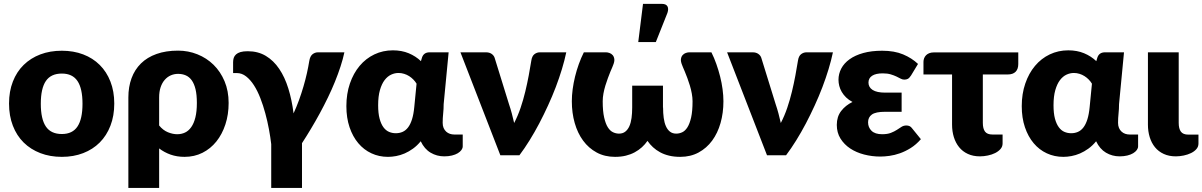

<svg xmlns="http://www.w3.org/2000/svg" viewBox="-20 -782 6056 967"><path d="M291.5 -526.5Q350.5 -526.5 399 -508Q447.5 -489.5 482.2 -455Q517 -420.5 536.2 -371.2Q555.5 -322 555.5 -260.5Q555.5 -198.5 536.2 -148.8Q517 -99 482.2 -64.2Q447.5 -29.5 399 -10.8Q350.5 8 291.5 8Q232 8 183.2 -10.8Q134.5 -29.5 99.2 -64.2Q64 -99 44.8 -148.8Q25.5 -198.5 25.5 -260.5Q25.5 -322 44.8 -371.2Q64 -420.5 99.2 -455Q134.5 -489.5 183.2 -508Q232 -526.5 291.5 -526.5ZM291.5 -107Q345 -107 370.2 -144.8Q395.5 -182.5 395.5 -259.5Q395.5 -336.5 370.2 -374Q345 -411.5 291.5 -411.5Q236.5 -411.5 211 -374Q185.5 -336.5 185.5 -259.5Q185.5 -182.5 211 -144.8Q236.5 -107 291.5 -107Z M781.5 -150Q801 -126 825.5 -116Q850 -106 872.5 -106Q894 -106 912 -114.5Q930 -123 943.2 -141.8Q956.5 -160.5 964 -190.5Q971.5 -220.5 971.5 -263.5Q971.5 -304.5 964.8 -332.5Q958 -360.5 945.5 -377.8Q933 -395 915.5 -402.5Q898 -410 877 -410Q857.5 -410 840.2 -402.5Q823 -395 809.8 -380Q796.5 -365 789 -342.8Q781.5 -320.5 781.5 -291ZM626.5 -291Q626.5 -344.5 642.5 -388Q658.5 -431.5 690 -462.5Q721.5 -493.5 768.5 -510.2Q815.5 -527 877 -527Q928 -527 974.2 -508.5Q1020.5 -490 1055.5 -455.8Q1090.5 -421.5 1111 -372.8Q1131.5 -324 1131.5 -263.5Q1131.5 -205 1115.2 -155.5Q1099 -106 1069.8 -69.5Q1040.5 -33 999.8 -12.5Q959 8 909.5 8Q871.5 8 839.5 -3.2Q807.5 -14.5 781.5 -34.5V164.5H626.5Z M1714.5 -518.5Q1707.5 -485 1695.2 -447.5Q1683 -410 1667 -370.5Q1651 -331 1631.5 -290.8Q1612 -250.5 1590.5 -211Q1569 -171.5 1546.2 -133.5Q1523.5 -95.5 1501 -61V164.5H1346V-56Q1342 -91 1334.5 -131.2Q1327 -171.5 1316.2 -211.2Q1305.5 -251 1291.2 -287.8Q1277 -324.5 1259 -352.5Q1241 -380.5 1219.5 -397.2Q1198 -414 1173 -414H1154V-469Q1154 -480.5 1157.2 -490.5Q1160.5 -500.5 1168.8 -508Q1177 -515.5 1191.2 -519.8Q1205.5 -524 1228 -524Q1279.5 -524 1318.8 -500.5Q1358 -477 1386.2 -435.2Q1414.5 -393.5 1432.2 -336.2Q1450 -279 1458.5 -211Q1473.5 -243.5 1486 -278Q1498.5 -312.5 1508.5 -346.8Q1518.5 -381 1525.8 -413.5Q1533 -446 1537.5 -474Q1541.5 -499 1554 -508.8Q1566.5 -518.5 1581.5 -518.5Z M2078 -360.5Q2071.5 -371.5 2062 -381.2Q2052.5 -391 2040.8 -398.5Q2029 -406 2015.2 -410.2Q2001.5 -414.5 1987 -414.5Q1968 -414.5 1949.8 -406Q1931.5 -397.5 1917 -378.5Q1902.5 -359.5 1893.5 -328.2Q1884.5 -297 1884.5 -252Q1884.5 -211.5 1891.8 -184.5Q1899 -157.5 1911.2 -141Q1923.5 -124.5 1939.5 -117.8Q1955.5 -111 1973.5 -111Q1992 -111 2007.5 -117.8Q2023 -124.5 2035 -140Q2047 -155.5 2055 -180.8Q2063 -206 2066.5 -243ZM2310.5 -104.5V-45Q2310.5 -35.5 2304 -26.5Q2297.5 -17.5 2285.5 -10.2Q2273.5 -3 2256.2 1.2Q2239 5.5 2217.5 5.5Q2180 5.5 2148.8 -13Q2117.5 -31.5 2099 -70.5Q2081 -48.5 2060.2 -33.5Q2039.5 -18.5 2018 -9.2Q1996.5 0 1975 4Q1953.5 8 1934 8Q1889 8 1850.8 -9.8Q1812.5 -27.5 1784.5 -60.8Q1756.5 -94 1740.5 -141.2Q1724.5 -188.5 1724.5 -247.5Q1724.5 -309.5 1742.2 -361.2Q1760 -413 1791.2 -450.2Q1822.5 -487.5 1865.5 -508Q1908.5 -528.5 1959 -528.5Q2003 -528.5 2038.5 -513.8Q2074 -499 2100 -474L2105.5 -492.5Q2114.5 -518.5 2143.5 -518.5H2239.5L2214.5 -257.5Q2214.5 -233.5 2212 -210.2Q2209.5 -187 2209.5 -163.5Q2209.5 -148.5 2214.2 -137.5Q2219 -126.5 2227.2 -119Q2235.5 -111.5 2246 -108Q2256.5 -104.5 2268 -104.5Z M2832 -518.5Q2823.5 -478 2810 -433.5Q2796.5 -389 2779 -343Q2761.5 -297 2740.2 -250.8Q2719 -204.5 2695.8 -160.2Q2672.5 -116 2647.2 -75.2Q2622 -34.5 2596 0H2500L2299 -518.5H2428Q2444.5 -518.5 2455.8 -510.8Q2467 -503 2471 -491.5L2543 -259Q2551.5 -234 2557.8 -210.2Q2564 -186.5 2569.5 -162.5Q2588 -198 2601.8 -238.5Q2615.5 -279 2625.5 -320.5Q2635.5 -362 2643 -402.2Q2650.5 -442.5 2656 -477Q2659.5 -500 2671.8 -509.2Q2684 -518.5 2699 -518.5Z M3563 -518.5Q3577 -490.5 3588 -459.2Q3599 -428 3607 -396.2Q3615 -364.5 3619.2 -332.8Q3623.5 -301 3623.5 -272Q3623.5 -213.5 3609 -162.5Q3594.5 -111.5 3566.8 -73.8Q3539 -36 3498.5 -14Q3458 8 3406 8Q3375.5 8 3350.2 2Q3325 -4 3304.8 -15Q3284.5 -26 3268.8 -40.5Q3253 -55 3241 -72.5Q3229 -55 3213 -40.5Q3197 -26 3176.8 -15Q3156.5 -4 3132 2Q3107.5 8 3077.5 8Q3025.5 8 2985 -14Q2944.5 -36 2916.8 -73.8Q2889 -111.5 2874.5 -162.5Q2860 -213.5 2860 -272Q2860 -301 2864.2 -332.8Q2868.5 -364.5 2876.2 -396.2Q2884 -428 2895.2 -459.2Q2906.5 -490.5 2920.5 -518.5H3032.5Q3040 -518.5 3049.5 -515.2Q3059 -512 3065.8 -504.2Q3072.5 -496.5 3074 -484.2Q3075.5 -472 3068 -454Q3068 -452.5 3064 -443.8Q3060 -435 3054.2 -421Q3048.5 -407 3041.8 -389Q3035 -371 3029 -351.2Q3023 -331.5 3019.2 -311Q3015.5 -290.5 3015.5 -272Q3015.5 -222 3022.8 -190.2Q3030 -158.5 3041.5 -140.5Q3053 -122.5 3067.8 -115.8Q3082.5 -109 3097.5 -109Q3116.5 -109 3129.2 -119Q3142 -129 3149.8 -146.5Q3157.5 -164 3160.8 -188Q3164 -212 3164 -240.5V-350.5H3319V-240.5H3319.5Q3319.5 -212 3322.8 -188Q3326 -164 3333.8 -146.5Q3341.5 -129 3354.2 -119Q3367 -109 3386 -109Q3401 -109 3415.8 -115.8Q3430.5 -122.5 3442 -140.5Q3453.5 -158.5 3460.8 -190.2Q3468 -222 3468 -272Q3468 -290.5 3464.2 -311Q3460.5 -331.5 3454.5 -351.2Q3448.5 -371 3441.8 -389Q3435 -407 3429.2 -421Q3423.5 -435 3419.5 -443.8Q3415.5 -452.5 3415.5 -454Q3408 -472 3409.5 -484.2Q3411 -496.5 3417.8 -504.2Q3424.5 -512 3434 -515.2Q3443.5 -518.5 3451 -518.5ZM3194.5 -570 3218.5 -762.5H3313.5Q3334.5 -762.5 3341.5 -750.2Q3348.5 -738 3341.5 -717L3283 -570Z M4175 -518.5Q4166.5 -478 4153 -433.5Q4139.5 -389 4122 -343Q4104.5 -297 4083.2 -250.8Q4062 -204.5 4038.8 -160.2Q4015.5 -116 3990.2 -75.2Q3965 -34.5 3939 0H3843L3642 -518.5H3771Q3787.5 -518.5 3798.8 -510.8Q3810 -503 3814 -491.5L3886 -259Q3894.5 -234 3900.8 -210.2Q3907 -186.5 3912.5 -162.5Q3931 -198 3944.8 -238.5Q3958.5 -279 3968.5 -320.5Q3978.5 -362 3986 -402.2Q3993.5 -442.5 3999 -477Q4002.5 -500 4014.8 -509.2Q4027 -518.5 4042 -518.5Z M4618 -81Q4594 -53.5 4566.8 -36.5Q4539.5 -19.5 4512.5 -10Q4485.5 -0.5 4460 3Q4434.5 6.5 4414 6.5Q4371.5 6.5 4332 -3.8Q4292.5 -14 4262 -34.2Q4231.5 -54.5 4213 -84.2Q4194.5 -114 4194.5 -153Q4194.5 -194.5 4216.5 -223Q4238.5 -251.5 4273.5 -268.5Q4254.5 -278.5 4241.2 -291.5Q4228 -304.5 4219.5 -319Q4211 -333.5 4207 -349.2Q4203 -365 4203 -380Q4203 -410 4217 -436.8Q4231 -463.5 4258.8 -483.5Q4286.5 -503.5 4327.8 -515Q4369 -526.5 4423 -526.5Q4484.5 -526.5 4528.5 -508Q4572.5 -489.5 4603.5 -460L4568.5 -402Q4560 -389 4552.5 -385Q4545 -381 4534.5 -381Q4525 -381 4515.8 -386Q4506.5 -391 4494.5 -396.8Q4482.5 -402.5 4466 -407.5Q4449.5 -412.5 4425.5 -412.5Q4391 -412.5 4372.5 -400.5Q4354 -388.5 4354 -366Q4354 -342.5 4375 -329Q4396 -315.5 4437.5 -315.5H4521V-219H4437.5Q4390.5 -219 4371.2 -205.2Q4352 -191.5 4352 -166Q4352 -140.5 4369.5 -123.2Q4387 -106 4423 -106Q4449.5 -106 4466.8 -112.8Q4484 -119.5 4496.8 -127.8Q4509.5 -136 4520.2 -143Q4531 -150 4545 -150Q4563.5 -150 4573 -136.5Z M5108.5 -459.5Q5108.5 -434 5095 -420.5Q5081.5 -407 5056 -407H4930V-163Q4930 -134 4941 -119.2Q4952 -104.5 4978.5 -104.5H5029.5V-59.5Q5029.5 -43.5 5019 -31.5Q5008.5 -19.5 4992 -11.2Q4975.5 -3 4955.2 1.2Q4935 5.5 4915.5 5.5Q4881 5.5 4854.5 -6.8Q4828 -19 4810.5 -40.8Q4793 -62.5 4784 -91.5Q4775 -120.5 4775 -154.5V-407H4631V-470.5Q4631 -479.5 4634.2 -488.2Q4637.5 -497 4643.8 -503.5Q4650 -510 4659.8 -514Q4669.5 -518 4682.5 -518H5108.5Z M5479.5 -360.5Q5473 -371.5 5463.5 -381.2Q5454 -391 5442.2 -398.5Q5430.5 -406 5416.8 -410.2Q5403 -414.5 5388.5 -414.5Q5369.5 -414.5 5351.2 -406Q5333 -397.5 5318.5 -378.5Q5304 -359.5 5295 -328.2Q5286 -297 5286 -252Q5286 -211.5 5293.2 -184.5Q5300.5 -157.5 5312.8 -141Q5325 -124.5 5341 -117.8Q5357 -111 5375 -111Q5393.5 -111 5409 -117.8Q5424.5 -124.5 5436.5 -140Q5448.5 -155.5 5456.5 -180.8Q5464.5 -206 5468 -243ZM5712 -104.5V-45Q5712 -35.5 5705.5 -26.5Q5699 -17.5 5687 -10.2Q5675 -3 5657.8 1.2Q5640.5 5.5 5619 5.5Q5581.5 5.5 5550.2 -13Q5519 -31.5 5500.5 -70.5Q5482.5 -48.5 5461.8 -33.5Q5441 -18.5 5419.5 -9.2Q5398 0 5376.5 4Q5355 8 5335.5 8Q5290.5 8 5252.2 -9.8Q5214 -27.5 5186 -60.8Q5158 -94 5142 -141.2Q5126 -188.5 5126 -247.5Q5126 -309.5 5143.8 -361.2Q5161.5 -413 5192.8 -450.2Q5224 -487.5 5267 -508Q5310 -528.5 5360.5 -528.5Q5404.5 -528.5 5440 -513.8Q5475.5 -499 5501.5 -474L5507 -492.5Q5516 -518.5 5545 -518.5H5641L5616 -257.5Q5616 -233.5 5613.5 -210.2Q5611 -187 5611 -163.5Q5611 -148.5 5615.8 -137.5Q5620.5 -126.5 5628.8 -119Q5637 -111.5 5647.5 -108Q5658 -104.5 5669.5 -104.5Z M5761.5 -518.5H5916.5V-163Q5916.5 -134 5927.5 -119Q5938.5 -104 5965 -104H6016V-59Q6016 -43 6005.5 -31Q5995 -19 5978.5 -11Q5962 -3 5941.8 1.2Q5921.5 5.5 5902 5.5Q5867.5 5.5 5841 -6.8Q5814.5 -19 5797 -40.5Q5779.5 -62 5770.5 -91.2Q5761.5 -120.5 5761.5 -154Z"/></svg>

Font: Lato 2
Style: Regular
Weight: 900
Designer: Lukasz Dziedzic with Adam Twardoch and Botio Nikoltchev
Foundry: tyPoland Lukasz Dziedzic
Version: Version 2.015; 2015-08-06; http://www.latofonts.com/